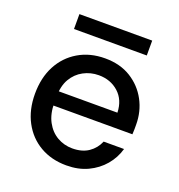

<svg xmlns="http://www.w3.org/2000/svg" viewBox="-124 -768 827 885"><g transform="rotate(20 289.5 -326.0)"><path d="M297 12Q224 12 168 -20.5Q112 -53 80.5 -112Q49 -171 49 -249Q49 -328 80 -387Q111 -446 167.5 -479.5Q224 -513 298 -513Q372 -513 425 -480Q478 -447 507 -393Q536 -339 536 -274Q536 -264 536 -252.5Q536 -241 535 -227H122V-297H436Q434 -359 394.5 -394.5Q355 -430 297 -430Q257 -430 222.5 -411.5Q188 -393 167.5 -358Q147 -323 147 -269V-241Q147 -186 167.5 -148Q188 -110 222 -90.5Q256 -71 296 -71Q344 -71 375.5 -92.5Q407 -114 422 -150H522Q509 -104 478 -67.5Q447 -31 401.5 -9.5Q356 12 297 12ZM116 -591V-664H473V-591Z"/></g></svg>

Font: DMSans_18ptMedium
Style: Regular
Weight: 500
Designer: Colophon Foundry, Jonny Pinhorn
Foundry: Colophon Foundry
Version: Version 4.004;gftools[0.9.30]